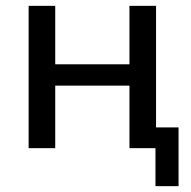

<svg xmlns="http://www.w3.org/2000/svg" viewBox="-20 -507 652 657"><path d="M512 130V0H423V-214H169V0H78V-487H169V-287H423V-487H514V-71H591V130Z"/></svg>

Font: Nunito Sans Medium
Style: Regular
Weight: 500
Designer: Vernon Adams
Foundry: Vernon Adams
Version: Version 3.101; ttfautohint (v1.8.4.7-5d5b);gftools[0.9.27]